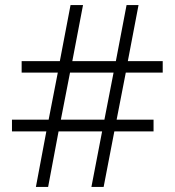

<svg xmlns="http://www.w3.org/2000/svg" viewBox="-20 -734 686 754"><path d="M474 -449 438 -264H583V-218H429L387 0H339L381 -218H210L169 0H121L162 -218H27V-264H171L207 -449H65V-494H215L257 -714H306L264 -494H435L477 -714H524L482 -494H619V-449ZM219 -264H390L426 -449H255Z"/></svg>

Font: Noto Sans Thai Light
Style: Regular
Weight: 300
Designer: Monotype Design Team
Foundry: Monotype Imaging Inc.
Version: Version 2.001